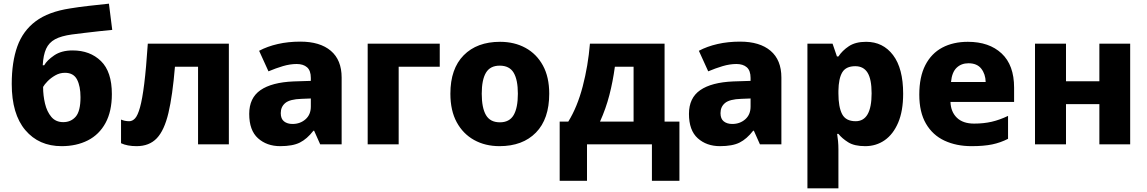

<svg xmlns="http://www.w3.org/2000/svg" viewBox="-20 -787 6255 1047"><path d="M44 -329Q44 -449 74.5 -534Q105 -619 174.5 -671Q244 -723 362 -741Q410 -749 464 -755Q518 -761 574 -767L592 -624Q558 -621 518.5 -616.5Q479 -612 440.5 -607.5Q402 -603 372 -599Q314 -591 280.5 -573Q247 -555 231.5 -521Q216 -487 213 -431H221Q236 -458 275.5 -485Q315 -512 376 -512Q471 -512 530.5 -454Q590 -396 590 -274Q590 -180 555.5 -116.5Q521 -53 459 -21.5Q397 10 316 10Q192 10 118 -77.5Q44 -165 44 -329ZM325 -121Q367 -121 393 -151Q419 -181 419 -257Q419 -317 400 -353.5Q381 -390 334 -390Q306 -390 281.5 -376Q257 -362 239.5 -344Q222 -326 215 -313Q215 -266 225.5 -222Q236 -178 260 -149.5Q284 -121 325 -121Z M1228 0H1060V-423H934Q921 -266 898.5 -171Q876 -76 835 -33Q794 10 725 10Q674 10 640 -6V-135Q660 -126 685 -126Q702 -126 716.5 -141.5Q731 -157 743.5 -201.5Q756 -246 766.5 -330Q777 -414 786 -549H1228Z M1618 -560Q1725 -560 1784 -510Q1843 -460 1843 -364V0H1726L1693 -74H1689Q1654 -29 1615 -9.5Q1576 10 1508 10Q1435 10 1387 -33Q1339 -76 1339 -166Q1339 -253 1400.5 -295.5Q1462 -338 1581 -343L1675 -346V-362Q1675 -402 1654.5 -420Q1634 -438 1598 -438Q1562 -438 1523 -426.5Q1484 -415 1444 -398L1393 -510Q1438 -534 1495 -547Q1552 -560 1618 -560ZM1624 -248Q1561 -246 1536 -225.5Q1511 -205 1511 -170Q1511 -139 1529 -125Q1547 -111 1575 -111Q1617 -111 1646 -136.5Q1675 -162 1675 -206V-250Z M2378 -549V-423H2154V0H1985V-549Z M2975 -276Q2975 -138 2902.5 -64Q2830 10 2704 10Q2626 10 2565.5 -23.5Q2505 -57 2470.5 -120.5Q2436 -184 2436 -276Q2436 -412 2508.5 -485.5Q2581 -559 2707 -559Q2785 -559 2845.5 -526Q2906 -493 2940.5 -430Q2975 -367 2975 -276ZM2607 -276Q2607 -199 2630 -159.5Q2653 -120 2706 -120Q2758 -120 2781 -159.5Q2804 -199 2804 -276Q2804 -352 2781 -390.5Q2758 -429 2705 -429Q2653 -429 2630 -390.5Q2607 -352 2607 -276Z M3604 -549V-124H3685V199H3535V0H3181V199H3032V-124H3079Q3128 -203 3157.5 -315.5Q3187 -428 3197 -549ZM3333 -423Q3322 -342 3303 -268.5Q3284 -195 3252 -124H3435V-423Z M4016 -560Q4123 -560 4182 -510Q4241 -460 4241 -364V0H4124L4091 -74H4087Q4052 -29 4013 -9.5Q3974 10 3906 10Q3833 10 3785 -33Q3737 -76 3737 -166Q3737 -253 3798.5 -295.5Q3860 -338 3979 -343L4073 -346V-362Q4073 -402 4052.5 -420Q4032 -438 3996 -438Q3960 -438 3921 -426.5Q3882 -415 3842 -398L3791 -510Q3836 -534 3893 -547Q3950 -560 4016 -560ZM4022 -248Q3959 -246 3934 -225.5Q3909 -205 3909 -170Q3909 -139 3927 -125Q3945 -111 3973 -111Q4015 -111 4044 -136.5Q4073 -162 4073 -206V-250Z M4703 -559Q4795 -559 4850 -486.5Q4905 -414 4905 -276Q4905 -182 4878 -118.5Q4851 -55 4804.5 -22.5Q4758 10 4698 10Q4639 10 4605.5 -11Q4572 -32 4552 -57H4545Q4548 -38 4550 -17Q4552 4 4552 28V240H4383V-549H4520L4544 -479H4552Q4573 -511 4609 -535Q4645 -559 4703 -559ZM4644 -426Q4593 -426 4573 -392.5Q4553 -359 4552 -292V-277Q4552 -204 4572 -165Q4592 -126 4646 -126Q4733 -126 4733 -278Q4733 -355 4711 -390.5Q4689 -426 4644 -426Z M5258 -559Q5374 -559 5442 -495.5Q5510 -432 5510 -309V-231H5163Q5165 -177 5198 -145Q5231 -113 5292 -113Q5344 -113 5387.5 -123Q5431 -133 5477 -155V-30Q5436 -9 5390.5 0.5Q5345 10 5278 10Q5195 10 5130.5 -20Q5066 -50 5029.5 -112.5Q4993 -175 4993 -271Q4993 -368 5026 -432Q5059 -496 5118.5 -527.5Q5178 -559 5258 -559ZM5261 -442Q5222 -442 5196.5 -417.5Q5171 -393 5166 -340H5355Q5354 -383 5331 -412.5Q5308 -442 5261 -442Z M5793 -549V-344H5975V-549H6143V0H5975V-219H5793V0H5624V-549Z"/></svg>

Font: Noto Sans ExtraBold
Style: Regular
Weight: 800
Designer: Monotype Design Team
Foundry: Monotype Imaging Inc.
Version: Version 2.007